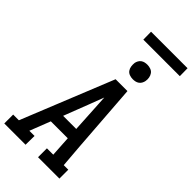

<svg xmlns="http://www.w3.org/2000/svg" viewBox="-346 -1205 1283 1283"><g transform="rotate(45 296.0 -563.5)"><path d="M193 0H-8V-84H46L309 -735H421L457 -245L470 -84H513V0H311V-84H371L362 -230H202L145 -84H194ZM234 -314H358L348 -490Q346 -516 345 -542.5Q344 -569 342 -595Q332 -569 322 -542.5Q312 -516 302 -490ZM390 -816Q374 -816 358.5 -821.5Q343 -827 334 -839.5Q325 -852 322.5 -868.5Q320 -885 322 -902Q324 -913 330 -924Q336 -935 346 -942Q356 -949 367.5 -951.5Q379 -954 391 -954Q407 -954 422.5 -948.5Q438 -943 447 -930.5Q456 -918 459 -901.5Q462 -885 459 -868Q457 -857 451 -846Q445 -835 435 -828Q425 -821 413.5 -818.5Q402 -816 390 -816ZM253 -1053 252 -1127H597L598 -1053Z"/></g></svg>

Font: Iosevka HT Medium Extended
Style: Italic
Weight: 500
Width: 7
Italic angle: -9°
Monospace: yes
Designer: Belleve Invis
Foundry: Belleve Invis
Version: Version 32.3.0; ttfautohint (v1.8.4)